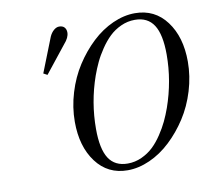

<svg xmlns="http://www.w3.org/2000/svg" viewBox="-81 -824 1045 936"><g transform="rotate(-10 441.0 -356.0)"><path d="M172.9 -507.8 153.8 -518.1 221.2 -689Q229.5 -707.5 242.7 -718.8Q255.9 -730 269 -730Q286.6 -730 295.4 -720.2Q304.2 -710.4 304.2 -694.8Q304.2 -669.4 278.8 -641.1ZM638.2 -698.2Q602.1 -698.2 569.1 -683.1Q536.1 -668 511.7 -644.5Q487.3 -621.1 465.6 -588.9Q443.8 -556.6 429.7 -526.6Q415.5 -496.6 403.8 -463.9Q359.9 -338.9 359.9 -207Q359.9 -107.9 390.1 -61Q420.4 -14.2 483.9 -14.2Q520 -14.2 553 -29.3Q585.9 -44.4 610.4 -67.6Q634.8 -90.8 656.2 -123Q677.7 -155.3 691.9 -185.3Q706.1 -215.3 717.8 -248Q762.2 -374.5 762.2 -504.9Q762.2 -604 731.9 -651.1Q701.7 -698.2 638.2 -698.2ZM644 -730Q742.2 -730 800 -652.6Q857.9 -575.2 857.9 -453.1Q857.9 -380.9 836.2 -309.3Q814.5 -237.8 776.9 -179.7Q739.3 -121.6 691.4 -76.7Q643.6 -31.7 587.9 -6.8Q532.2 18.1 478 18.1Q379.9 18.1 322 -59.3Q264.2 -136.7 264.2 -258.8Q264.2 -331.1 285.9 -402.6Q307.6 -474.1 345.2 -532.2Q382.8 -590.3 430.7 -635.3Q478.5 -680.2 534.2 -705.1Q589.8 -730 644 -730Z"/></g></svg>

Font: Flanker Steampunk
Style: Italic
Weight: 400
Italic angle: -12°
Designer: Alexey Kryukov, Leonardo Di Lena
Foundry: Alexey Kryukov, Leonardo Di Lena
Version: 1.210